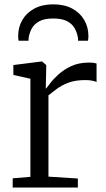

<svg xmlns="http://www.w3.org/2000/svg" viewBox="-20 -842 478 862"><path d="M37 0V-41.5L116.5 -48V-488.5L40 -505.5V-550L166.5 -566H169L187.5 -550V-534L185.5 -445H187.5Q192 -450.5 205.8 -468.8Q219.5 -487 243.2 -508.5Q267 -530 300.8 -545.5Q334.5 -561 379 -561Q393 -561 400.8 -559.8Q408.5 -558.5 413.5 -557V-473.5Q410.5 -476 397 -479.2Q383.5 -482.5 363 -482.5Q317 -482.5 285.8 -470.2Q254.5 -458 233.8 -442Q213 -426 197.5 -414V-49L329.5 -40.5V0ZM219 -822.5Q269 -822.5 304.2 -803.5Q339.5 -784.5 358.2 -752.2Q377 -720 377 -680Q377 -675.5 376.5 -670Q376 -664.5 375 -659H330.5Q330.5 -661.5 330.5 -665.5Q330.5 -669.5 329.5 -674.5Q326.5 -693.5 316.2 -713.2Q306 -733 283 -746Q260 -759 219 -759Q178.5 -759 155.5 -746Q132.5 -733 122.2 -713.2Q112 -693.5 109 -674.5Q108.5 -669.5 108.2 -665.5Q108 -661.5 108 -659H63.5Q62.5 -664.5 62 -670Q61.5 -675.5 61.5 -680Q61.5 -720 80.2 -752.2Q99 -784.5 134.2 -803.5Q169.5 -822.5 219 -822.5Z"/></svg>

Font: Merriweather 20pt Light
Style: Regular
Weight: 300
Version: Version 2.100